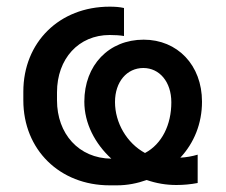

<svg xmlns="http://www.w3.org/2000/svg" viewBox="-20 -548 677 576"><path d="M573 -84C556 -79 539 -76 521 -75C562 -119 586 -177 586 -243C586 -353 512 -429 411 -429C307 -429 233 -353 233 -243C233 -178 265 -117 314 -72C216 -73 151 -147 151 -247V-271C151 -372 216 -443 309 -443C326 -443 340 -442 352 -440V-524C339 -527 325 -528 309 -528C158 -528 50 -421 50 -273V-247C50 -99 159 8 309 8H331C362 8 392 2 420 -8C449 2 478 7 509 7C531 7 552 5 573 1ZM415 -89C360 -119 325 -180 325 -242C325 -303 361 -344 410 -344C458 -344 494 -303 494 -241C494 -174 466 -116 415 -89Z"/></svg>

Font: Fixel Display Medium
Style: Regular
Weight: 500
Designer: AlfaBravo + MacPaw
Foundry: Kyrylo Tkachov, Marchela Mozhyna, Serhii Makarenko, Maria Weinstein, Zakhar Kryvoshyya
Version: Version 1.211